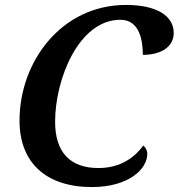

<svg xmlns="http://www.w3.org/2000/svg" viewBox="-20 -747 723 777"><path d="M352 10C501 10 576 -63 576 -124C576 -139 568 -152 560 -158C527 -113 471 -67 378 -67C262 -67 203 -133 203 -254C203 -429 300 -667 467 -667C546 -667 558 -581 558 -525C630 -525 683 -556 683 -614C683 -681 617 -727 490 -727C229 -727 59 -498 59 -259C59 -88 167 10 352 10Z"/></svg>

Font: Noto Serif SemiBold
Style: Italic
Weight: 600
Italic angle: -12°
Designer: Monotype Design Team
Foundry: Monotype Imaging Inc.
Version: Version 2.014